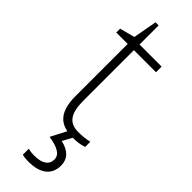

<svg xmlns="http://www.w3.org/2000/svg" viewBox="-300 -668 916 916"><g transform="rotate(45 158.5 -209.5)"><path d="M293 -1V-36C272 -31 248 -28 218 -28C158 -28 131 -66 131 -149V-492H280V-530H131V-659H110L88 -538L12 -518V-492H89V-141C89 -54 117 -6 180 6L139 85C201 94 232 113 232 145C232 180 204 200 152 200C132 200 119 198 109 195V235C116 238 131 240 153 240C229 240 275 207 275 143C275 99 248 70 194 58L220 10C248 10 273 6 293 -1Z"/></g></svg>

Font: Kathrein 35 Thin
Style: Regular
Weight: 250
Designer: Lazydogs Typefoundry, based on Open Sans by Ascender Corporation
Foundry: Lazydogs Typefoundry
Version: Version 1.003;PS 001.003;hotconv 1.0.88;makeotf.lib2.5.64775